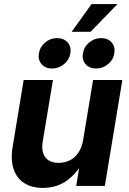

<svg xmlns="http://www.w3.org/2000/svg" viewBox="-20 -917 634 947"><path d="M191.4 9.8Q136.2 9.8 99.1 -14.2Q62 -38.1 46.9 -83.7Q31.7 -129.4 42.5 -193.8L96.7 -522.5H241.2L190.9 -220.2Q182.6 -168.9 203.4 -141.4Q224.1 -113.8 269.5 -113.8Q299.3 -113.8 324.5 -126.2Q349.6 -138.7 366.9 -164.6Q384.3 -190.4 390.6 -229.5L439 -522.5H583.5L497.1 0H356L377.9 -134.8H398.9Q363.8 -66.4 312.5 -28.3Q261.2 9.8 191.4 9.8ZM454.1 -579.1Q420.9 -579.1 402.1 -600.6Q383.3 -622.1 389.2 -653.8Q394 -686 419.9 -707.5Q445.8 -729 478.5 -729Q512.2 -729 530.8 -707.5Q549.3 -686 543.9 -653.8Q539.1 -622.1 512.9 -600.6Q486.8 -579.1 454.1 -579.1ZM236.8 -579.1Q203.6 -579.1 185.1 -600.6Q166.5 -622.1 171.9 -653.8Q176.8 -686 202.6 -707.5Q228.5 -729 261.2 -729Q294.9 -729 313.7 -707.5Q332.5 -686 327.1 -653.8Q321.8 -622.1 295.9 -600.6Q270 -579.1 236.8 -579.1ZM333.5 -760.3 431.6 -897H559.6L426.8 -760.3Z"/></svg>

Font: Inter 28pt
Style: Bold Italic
Weight: 700
Italic angle: -9.3988°
Designer: Rasmus Andersson
Foundry: rsms
Version: Version 4.001;git-66647c0bb